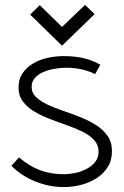

<svg xmlns="http://www.w3.org/2000/svg" viewBox="-20 -739 503 777"><path d="M363 -682 324 -719 231 -630 141 -718 102 -680 231 -554ZM365 -439 386 -477Q359 -492 333.5 -499.5Q308 -507 284 -509.5Q260 -512 238 -512Q204 -512 171 -504.5Q138 -497 112 -481Q86 -465 70.5 -441.5Q55 -418 55 -385Q55 -352 72.5 -328.5Q90 -305 118.5 -288Q147 -271 182 -257.5Q217 -244 251.5 -232Q286 -220 315 -205.5Q344 -191 361.5 -171.5Q379 -152 379 -125Q379 -101 365.5 -84Q352 -67 330.5 -55.5Q309 -44 284.5 -39Q260 -34 238 -34Q203 -34 171 -41.5Q139 -49 111 -64.5Q83 -80 57 -102L26 -68Q66 -28 122 -5Q178 18 238 18Q274 18 308.5 9Q343 0 371 -18Q399 -36 416 -63Q433 -90 433 -127Q433 -164 415 -189.5Q397 -215 368.5 -233Q340 -251 305 -265Q270 -279 235.5 -290.5Q201 -302 172.5 -315.5Q144 -329 126 -346Q108 -363 108 -388Q108 -409 121.5 -424Q135 -439 156.5 -448Q178 -457 203 -461Q228 -465 250 -465Q269 -465 290 -462Q311 -459 330.5 -453Q350 -447 365 -439Z"/></svg>

Font: AdventPro_ExpandedRegular
Style: ExpandedRegular
Weight: 400
Width: 7
Designer: VivaRado, Andreas Kalpakidis
Foundry: VivaRado, Andreas Kalpakidis
Version: Version 3.000